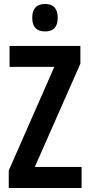

<svg xmlns="http://www.w3.org/2000/svg" viewBox="-20 -945 451 965"><path d="M390 0H24V-88L253 -609H28V-714H384V-625L155 -106H390ZM207 -925Q270 -925 270 -855Q270 -787 207 -787Q142 -787 142 -855Q142 -925 207 -925Z"/></svg>

Font: Noto Sans Bengali ExtraCondensed SemiBold
Style: Regular
Weight: 600
Width: 2
Designer: Joana Ranito - Universal Thirst; Jelle Bosma - Monotype Design Team
Foundry: Universal Thirst ehf.
Version: Version 3.000; ttfautohint (v1.8.4.7-5d5b)